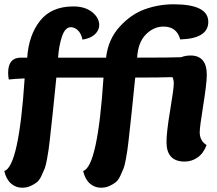

<svg xmlns="http://www.w3.org/2000/svg" viewBox="-20 -744 1011 896"><path d="M869 -485Q945 -485 945 -395Q945 -355 928.5 -253Q912 -151 912 -127Q912 -87 944 -67Q930 -29 902.5 -9.5Q875 10 842 10Q757 10 757 -81Q757 -128 774 -229Q791 -330 791 -355Q791 -370 785 -384Q729 -382 611 -382Q592 -191 580 -88Q576 -56 574.5 -44Q573 -32 567.5 -2Q562 28 557 41Q552 54 542 75.5Q532 97 520 106.5Q508 116 490.5 124Q473 132 451 132Q422 132 399.5 112.5Q377 93 368 54Q436 33 463 -382H243Q224 -191 212 -88Q208 -56 206.5 -44Q205 -32 199.5 -2Q194 28 189 41Q184 54 174 75.5Q164 97 152 106.5Q140 116 122.5 124Q105 132 83 132Q54 132 31.5 112.5Q9 93 0 54Q68 33 95 -378Q46 -376 21 -373Q18 -388 18 -404Q18 -475 77 -475H107Q114 -580 167 -647Q220 -714 322 -714Q377 -714 410 -687.5Q443 -661 443 -627Q443 -603 423 -584Q403 -565 365 -559Q358 -590 342.5 -603.5Q327 -617 311 -617Q284 -617 269.5 -574.5Q255 -532 251 -475H475Q485 -561 538.5 -619.5Q592 -678 656.5 -701Q721 -724 790 -724Q952 -724 952 -642Q952 -564 821 -560Q805 -620 743 -620Q697 -620 660.5 -583Q624 -546 620 -475Q783 -475 825 -477Q846 -485 869 -485Z"/></svg>

Font: Overlock Black
Style: Italic
Weight: 900
Designer: Dario Muhafara
Foundry: Dario Manuel Muhafara
Version: Version 1.002